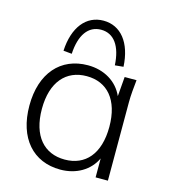

<svg xmlns="http://www.w3.org/2000/svg" viewBox="-111 -824 812 921"><g transform="rotate(15 295.5 -364.0)"><path d="M273 8C352 8 417 -30 447 -94V0H508V-389C508 -425 512 -463 516 -501H457L449 -404C420 -470 354 -510 273 -510C138 -510 51 -412 51 -251C51 -89 138 8 273 8ZM281 -44C179 -44 113 -116 113 -251C113 -385 179 -458 281 -458C383 -458 448 -385 448 -251C448 -116 383 -44 281 -44ZM141 -547 183 -543C188 -637 226 -691 290 -691C354 -691 392 -637 397 -543L439 -547C433 -665 376 -736 290 -736C204 -736 147 -665 141 -547Z"/></g></svg>

Font: Poppy and Pepper Light
Style: Regular
Weight: 300
Designer: Thy Ha
Foundry: Thy Ha
Version: Version 0.001;Glyphs 3.2 (3227)